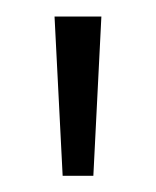

<svg xmlns="http://www.w3.org/2000/svg" viewBox="-20 -730 188 232"><path d="M102.5 -710H45.9L55.7 -517.6H92.8Z"/></svg>

Font: Yaldevi Colombo Light
Style: Regular
Weight: 300
Designer: Sol Matas, Denzil Rajitha, Kosala Senevirathne and Pathum Egodawatta
Foundry: Mooniak
Version: Version 1.020 ; ttfautohint (v1.6)